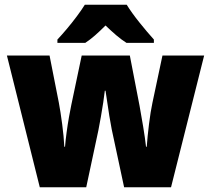

<svg xmlns="http://www.w3.org/2000/svg" viewBox="-20 -786 886 806"><path d="M449 -243Q444 -268 439 -299Q434 -330 430 -358.5Q426 -387 423 -405H420Q418 -386 413.5 -356.5Q409 -327 403.5 -295.5Q398 -264 393 -239L342 0H147L9 -553H188L227 -355Q234 -318 241 -265Q248 -212 250 -170H253Q255 -196 259.5 -229.5Q264 -263 269.5 -294Q275 -325 279 -344L323 -553H525L566 -341Q573 -303 581 -254.5Q589 -206 593 -170H596Q599 -212 605.5 -265Q612 -318 620 -355L662 -553H837L698 0H501ZM512 -766Q533 -732 565.5 -691.5Q598 -651 626 -620V-606H511Q489 -620 468 -638Q447 -656 423 -679Q399 -655 379 -637.5Q359 -620 338 -606H221V-620Q238 -638 260 -664Q282 -690 302.5 -717.5Q323 -745 336 -766Z"/></svg>

Font: Noto Sans Gujarati SemiCondensed Black
Style: Regular
Weight: 900
Width: 4
Designer: Jelle Bosma - Monotype Design Team, Universal Thirst
Foundry: Monotype Imaging Inc.
Version: Version 2.106; ttfautohint (v1.8.4.7-5d5b)